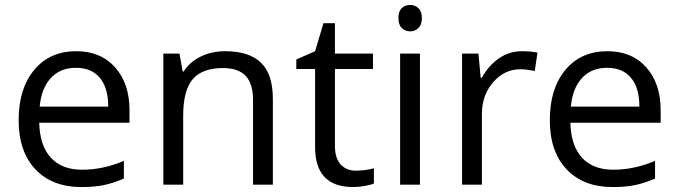

<svg xmlns="http://www.w3.org/2000/svg" viewBox="-20 -754 2770 784"><path d="M312 9.8Q193.4 9.8 124.8 -62.5Q56.2 -134.8 56.2 -263.2Q56.2 -392.6 119.9 -468.8Q183.6 -544.9 291 -544.9Q391.6 -544.9 450.2 -478.8Q508.8 -412.6 508.8 -304.2V-252.9H140.1Q142.6 -158.7 187.7 -109.9Q232.9 -61 314.9 -61Q401.4 -61 485.8 -97.2V-24.9Q442.9 -6.3 404.5 1.7Q366.2 9.8 312 9.8ZM290 -477.1Q225.6 -477.1 187.3 -435.1Q148.9 -393.1 142.1 -318.8H421.9Q421.9 -395.5 387.7 -436.3Q353.5 -477.1 290 -477.1Z M1013.2 0V-346.2Q1013.2 -411.6 983.4 -443.8Q953.6 -476.1 890.1 -476.1Q806.2 -476.1 767.1 -430.7Q728 -385.3 728 -280.8V0H647V-535.2H712.9L726.1 -461.9H730Q754.9 -501.5 799.8 -523.2Q844.7 -544.9 899.9 -544.9Q996.6 -544.9 1045.4 -498.3Q1094.2 -451.7 1094.2 -349.1V0Z M1433.6 -57.1Q1455.1 -57.1 1475.1 -60.3Q1495.1 -63.5 1506.8 -66.9V-4.9Q1493.7 1.5 1468 5.6Q1442.4 9.8 1421.9 9.8Q1266.6 9.8 1266.6 -153.8V-472.2H1189.9V-511.2L1266.6 -544.9L1300.8 -659.2H1347.7V-535.2H1502.9V-472.2H1347.7V-157.2Q1347.7 -108.9 1370.6 -83Q1393.6 -57.1 1433.6 -57.1Z M1694.8 0H1613.8V-535.2H1694.8ZM1606.9 -680.2Q1606.9 -708 1620.6 -720.9Q1634.3 -733.9 1654.8 -733.9Q1674.3 -733.9 1688.5 -720.7Q1702.6 -707.5 1702.6 -680.2Q1702.6 -652.8 1688.5 -639.4Q1674.3 -626 1654.8 -626Q1634.3 -626 1620.6 -639.4Q1606.9 -652.8 1606.9 -680.2Z M2110.8 -544.9Q2146.5 -544.9 2174.8 -539.1L2163.6 -463.9Q2130.4 -471.2 2105 -471.2Q2040 -471.2 1993.9 -418.5Q1947.8 -365.7 1947.8 -287.1V0H1866.7V-535.2H1933.6L1942.9 -436H1946.8Q1976.6 -488.3 2018.6 -516.6Q2060.5 -544.9 2110.8 -544.9Z M2481 9.8Q2362.3 9.8 2293.7 -62.5Q2225.1 -134.8 2225.1 -263.2Q2225.1 -392.6 2288.8 -468.8Q2352.5 -544.9 2460 -544.9Q2560.5 -544.9 2619.1 -478.8Q2677.7 -412.6 2677.7 -304.2V-252.9H2309.1Q2311.5 -158.7 2356.7 -109.9Q2401.9 -61 2483.9 -61Q2570.3 -61 2654.8 -97.2V-24.9Q2611.8 -6.3 2573.5 1.7Q2535.2 9.8 2481 9.8ZM2459 -477.1Q2394.5 -477.1 2356.2 -435.1Q2317.9 -393.1 2311 -318.8H2590.8Q2590.8 -395.5 2556.6 -436.3Q2522.5 -477.1 2459 -477.1Z"/></svg>

Font: f01722094
Style: Regular
Weight: 400
Foundry: Ascender Corporation
Version: Version 1.10